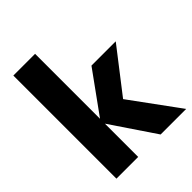

<svg xmlns="http://www.w3.org/2000/svg" viewBox="-205 -841 956 956"><g transform="rotate(-45 273.0 -363.0)"><path d="M365 0 195 -252 364 -486H535L331 -222.5L336 -286L545 0ZM54 0V-726H207V0Z"/></g></svg>

Font: Outfit Thin
Style: Regular
Weight: 100
Designer: Rodrigo Fuenzalida
Foundry: fragTYPE
Version: Version 1.100;gftools[0.9.27]